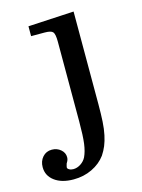

<svg xmlns="http://www.w3.org/2000/svg" viewBox="-189 -539 597 807"><g transform="rotate(-15 109.5 -135.0)"><path d="M211.9 -475.6V-72.3Q211.9 -29.3 210 2.9Q208 35.2 202.6 60.1Q197.3 85 189.5 104Q181.6 123 169.9 140.6Q147.5 170.9 110.8 188.5Q74.2 206.1 30.3 206.1Q-21.5 206.1 -52.2 183.1Q-83 160.2 -83 123Q-83 96.7 -67.4 79.1Q-51.8 61.5 -27.3 61.5Q-4.9 61.5 11.2 75.2Q27.3 88.9 27.3 108.4Q27.3 115.2 25.4 120.6Q23.4 126 18.6 133.8Q16.6 141.6 15.6 144.5Q14.6 147.5 14.6 150.4Q14.6 155.3 22 159.7Q29.3 164.1 40 164.1Q56.6 164.1 72.3 153.8Q87.9 143.6 95.7 127.9Q106.4 105.5 110.8 72.3Q115.2 39.1 115.2 -23.4V-370.1Q115.2 -403.3 107.4 -412.6Q99.6 -421.9 71.3 -421.9H12.7V-464.8Z"/></g></svg>

Font: Jomolhari
Style: Regular
Weight: 400
Designer: Christopher J. Fynn
Foundry: Christopher  J.  Fynn (Karma Drubgy¸ Tenzin).
Version: Version 1.000